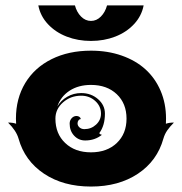

<svg xmlns="http://www.w3.org/2000/svg" viewBox="-20 -684 675 712"><path d="M122.1 -664.1H257.8Q264.6 -638.7 280.6 -622.6Q296.6 -606.4 317.4 -606.4Q338.1 -606.4 354.1 -622.6Q370.1 -638.7 377 -664.1H512.7Q505.1 -624.5 476.9 -594.4Q448.7 -564.2 407.2 -548.2Q365.7 -532.2 317.4 -532.2Q269 -532.2 227.5 -548.2Q186 -564.2 157.8 -594.4Q129.6 -624.5 122.1 -664.1ZM9.8 -229.5Q28.1 -229.5 39.8 -225.1Q39.1 -234.4 39.1 -244.1Q39.1 -318.8 73.6 -376.1Q108.2 -433.3 171.4 -464.7Q234.6 -496.1 317.4 -496.1Q379.4 -496.1 431.3 -477.9Q483.2 -459.7 519.3 -427Q555.4 -394.3 575.6 -347.3Q595.7 -300.3 595.7 -244.1Q595.7 -231.2 595.2 -225.1Q606.9 -229.5 625 -229.5Q609.6 -214.1 600.2 -200.4Q590.8 -186.8 585.9 -169.9Q563 -87.6 491.6 -39.9Q420.2 7.8 317.4 7.8Q214.6 7.8 143.2 -39.9Q71.8 -87.6 48.8 -169.9Q40.5 -199.2 9.8 -229.5ZM185.5 -244.1Q185.5 -188 221.8 -153.6Q258.1 -119.1 317.4 -119.1Q376.7 -119.1 413 -153.6Q449.2 -188 449.2 -244.1Q449.2 -300.3 413 -334.7Q376.7 -369.1 317.4 -369.1Q271.2 -369.1 238.3 -347.8Q205.3 -326.4 192.6 -289.1Q205.8 -311.8 229.4 -325.3Q252.9 -338.9 281.2 -338.9Q317.6 -338.9 343.4 -316.5Q369.1 -294.2 369.1 -262.7Q369.1 -218.3 348.1 -190.2Q351.8 -184.3 358.2 -184.3Q332 -163.1 295.9 -163.1Q271.5 -163.1 254.9 -180.9Q238.3 -198.7 238.3 -225.6Q238.3 -237.3 245.7 -245.6Q253.2 -253.9 263.7 -253.9Q270 -253.9 274.7 -250.5Q279.3 -247.1 279.3 -242.2Q274.4 -242.2 271 -237.5Q267.6 -232.9 267.6 -226.6Q267.6 -217.8 274.9 -211.4Q282.2 -205.1 293 -205.1Q318.1 -205.1 336.3 -221.9Q354.5 -238.8 354.5 -262.7Q354.5 -290.3 333 -309.7Q311.5 -329.1 281.2 -329.1Q241.7 -329.1 213.6 -304.2Q185.5 -279.3 185.5 -244.1Z"/></svg>

Font: Agreloy
Style: Medium
Weight: 400
Designer: gluk
Foundry: gluk
Version: Version 0.27